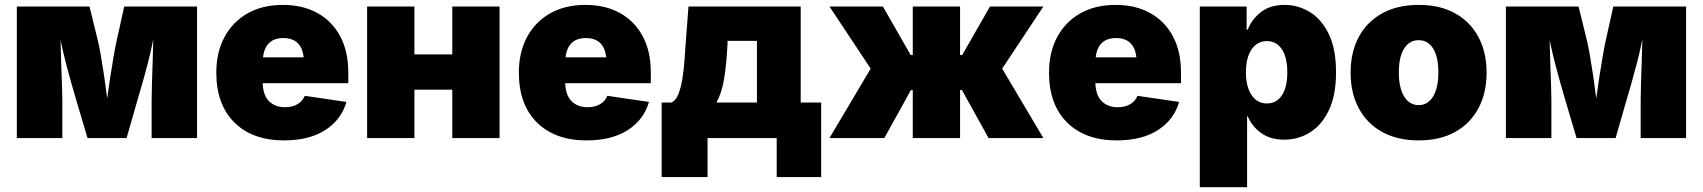

<svg xmlns="http://www.w3.org/2000/svg" viewBox="-20 -573 7069 797"><path d="M49.8 0V-545.9H351.6L386.2 -404.8Q392.1 -380.9 398.9 -341.3Q405.8 -301.8 412.6 -255.4Q419.4 -209 424.8 -164.1Q430.7 -208.5 438 -255.1Q445.3 -301.8 452.1 -341.3Q459 -380.9 464.4 -404.8L495.6 -545.9H797.9V0H609.4V-156.2Q609.4 -177.7 610.6 -219.7Q611.8 -261.7 613.5 -312Q615.2 -362.3 616.2 -409.2Q606.4 -359.9 593.8 -311Q581.1 -262.2 569.3 -221.7Q557.6 -181.2 550.3 -156.2L505.4 0H343.3L296.9 -156.2Q289.1 -183.1 277.3 -223.9Q265.6 -264.6 253.4 -312Q241.2 -359.4 231.4 -406.2Q232.4 -359.9 234.1 -310.1Q235.8 -260.3 237.3 -219Q238.8 -177.7 238.8 -156.2V0Z M1159.2 9.8Q1027.8 9.8 952.9 -64.7Q877.9 -139.2 877.9 -271.5Q877.9 -356 911.9 -419.2Q945.8 -482.4 1007.8 -517.6Q1069.8 -552.7 1154.3 -552.7Q1236.8 -552.7 1297.9 -518.8Q1358.9 -484.9 1392.3 -422.1Q1425.8 -359.4 1425.8 -272.5V-227.5H1070.3Q1072.3 -176.8 1097.4 -152.3Q1122.6 -127.9 1163.1 -127.9Q1193.4 -127.9 1214.8 -140.4Q1236.3 -152.8 1245.1 -175.3L1418 -149.9Q1397 -76.2 1330.3 -33.2Q1263.7 9.8 1159.2 9.8ZM1071.8 -335H1240.7Q1231.4 -415 1156.2 -415Q1081.1 -415 1071.8 -335Z M1700.2 -545.9V-347.2H1857.4V-545.9H2053.7V0H1857.4V-200.7H1700.2V0H1503.9V-545.9Z M2415 9.8Q2283.7 9.8 2208.7 -64.7Q2133.8 -139.2 2133.8 -271.5Q2133.8 -356 2167.7 -419.2Q2201.7 -482.4 2263.7 -517.6Q2325.7 -552.7 2410.2 -552.7Q2492.7 -552.7 2553.7 -518.8Q2614.7 -484.9 2648.2 -422.1Q2681.6 -359.4 2681.6 -272.5V-227.5H2326.2Q2328.1 -176.8 2353.3 -152.3Q2378.4 -127.9 2418.9 -127.9Q2449.2 -127.9 2470.7 -140.4Q2492.2 -152.8 2501 -175.3L2673.8 -149.9Q2652.8 -76.2 2586.2 -33.2Q2519.5 9.8 2415 9.8ZM2327.6 -335H2496.6Q2487.3 -415 2412.1 -415Q2336.9 -415 2327.6 -335Z M2726.6 162.1V-147.5H2766.6Q2785.2 -154.8 2796.1 -182.6Q2807.1 -210.4 2813 -248.3Q2818.8 -286.1 2821.5 -324.7Q2824.2 -363.3 2826.2 -391.6L2837.9 -545.9H3303.7V-147.5H3388.7V162.1H3204.1V0H2917V162.1ZM2954.1 -147.5H3122.1V-403.3H3000V-391.6Q2995.6 -303.2 2985.6 -244.6Q2975.6 -186 2954.1 -147.5Z M3423.3 0 3594.2 -288.1 3423.3 -545.9H3645L3760.3 -344.7H3769V-545.9H3965.3V-344.7H3974.1L4089.4 -545.9H4311L4140.1 -288.1L4311 0H4083.5L3973.1 -199.2H3965.3V0H3769V-199.2H3761.2L3650.9 0Z M4615.7 9.8Q4484.4 9.8 4409.4 -64.7Q4334.5 -139.2 4334.5 -271.5Q4334.5 -356 4368.4 -419.2Q4402.3 -482.4 4464.4 -517.6Q4526.4 -552.7 4610.8 -552.7Q4693.4 -552.7 4754.4 -518.8Q4815.4 -484.9 4848.9 -422.1Q4882.3 -359.4 4882.3 -272.5V-227.5H4526.9Q4528.8 -176.8 4554 -152.3Q4579.1 -127.9 4619.6 -127.9Q4649.9 -127.9 4671.4 -140.4Q4692.9 -152.8 4701.7 -175.3L4874.5 -149.9Q4853.5 -76.2 4786.9 -33.2Q4720.2 9.8 4615.7 9.8ZM4528.3 -335H4697.3Q4688 -415 4612.8 -415Q4537.6 -415 4528.3 -335Z M4960.4 204.1V-545.9H5154.8V-450.2H5159.7Q5175.3 -492.2 5213.9 -522.5Q5252.4 -552.7 5313 -552.7Q5367.2 -552.7 5415.8 -523.9Q5464.4 -495.1 5495.1 -433.3Q5525.9 -371.6 5525.9 -272.5Q5525.9 -178.2 5496.6 -116.2Q5467.3 -54.2 5418.5 -23.7Q5369.6 6.8 5311 6.8Q5253.4 6.8 5215.1 -20.8Q5176.8 -48.3 5159.7 -89.8H5156.7V204.1ZM5238.8 -143.6Q5279.3 -143.6 5301.5 -177.7Q5323.7 -211.9 5323.7 -272.5Q5323.7 -333.5 5301.5 -367.9Q5279.3 -402.3 5238.8 -402.3Q5198.7 -402.3 5175.3 -367.9Q5151.9 -333.5 5151.9 -272.5Q5151.9 -213.4 5175.3 -178.5Q5198.7 -143.6 5238.8 -143.6Z M5869.1 9.8Q5780.3 9.8 5716.8 -25.6Q5653.3 -61 5619.9 -124.3Q5586.4 -187.5 5586.4 -271.5Q5586.4 -355.5 5619.9 -418.7Q5653.3 -481.9 5716.8 -517.3Q5780.3 -552.7 5869.1 -552.7Q5958 -552.7 6021 -517.3Q6084 -481.9 6117.4 -418.7Q6150.9 -355.5 6150.9 -271.5Q6150.9 -187.5 6117.4 -124.3Q6084 -61 6021 -25.6Q5958 9.8 5869.1 9.8ZM5869.1 -136.7Q5907.2 -136.7 5929 -172.6Q5950.7 -208.5 5950.7 -272.5Q5950.7 -336.9 5929 -371.6Q5907.2 -406.2 5869.1 -406.2Q5830.6 -406.2 5808.6 -371.6Q5786.6 -336.9 5786.6 -272.5Q5786.6 -208.5 5808.6 -172.6Q5830.6 -136.7 5869.1 -136.7Z M6231 0V-545.9H6532.7L6567.4 -404.8Q6573.2 -380.9 6580.1 -341.3Q6586.9 -301.8 6593.8 -255.4Q6600.6 -209 6606 -164.1Q6611.8 -208.5 6619.1 -255.1Q6626.5 -301.8 6633.3 -341.3Q6640.1 -380.9 6645.5 -404.8L6676.8 -545.9H6979V0H6790.5V-156.2Q6790.5 -177.7 6791.7 -219.7Q6793 -261.7 6794.7 -312Q6796.4 -362.3 6797.4 -409.2Q6787.6 -359.9 6774.9 -311Q6762.2 -262.2 6750.5 -221.7Q6738.8 -181.2 6731.4 -156.2L6686.5 0H6524.4L6478 -156.2Q6470.2 -183.1 6458.5 -223.9Q6446.8 -264.6 6434.6 -312Q6422.4 -359.4 6412.6 -406.2Q6413.6 -359.9 6415.3 -310.1Q6417 -260.3 6418.5 -219Q6419.9 -177.7 6419.9 -156.2V0Z"/></svg>

Font: Inter Black
Style: Regular
Weight: 900
Designer: Rasmus Andersson
Foundry: rsms
Version: Version 4.000;git-a52131595